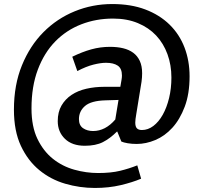

<svg xmlns="http://www.w3.org/2000/svg" viewBox="-20 -712 1005 951"><path d="M561 -60H559Q525 -26 489.5 -8Q454 10 400 10Q337 10 301.5 -24.5Q266 -59 266 -112Q266 -157 284.5 -189Q303 -221 334.5 -242Q366 -263 408 -272.5Q450 -282 496 -282H576L582 -317Q583 -323 583.5 -328Q584 -333 584 -338Q584 -373 563 -387Q542 -401 505 -401Q479 -401 443 -392Q407 -383 363 -360L338 -431Q387 -455 432 -467.5Q477 -480 525 -480Q561 -480 590 -473Q619 -466 640 -450.5Q661 -435 672.5 -410Q684 -385 684 -349Q684 -329 681 -307L655 -147Q650 -119 650 -105Q650 -85 658 -76.5Q666 -68 683 -68Q713 -68 739.5 -88Q766 -108 786 -143.5Q806 -179 817.5 -226.5Q829 -274 829 -328Q829 -390 809.5 -443.5Q790 -497 753.5 -536Q717 -575 663 -597.5Q609 -620 540 -620Q456 -620 382.5 -591.5Q309 -563 254 -507Q199 -451 167.5 -367.5Q136 -284 136 -175Q136 -85 165.5 -24Q195 37 242 74.5Q289 112 348 128.5Q407 145 466 145Q530 145 575 134Q620 123 660 107L679 173Q637 191 578 205Q519 219 450 219Q375 219 303 198Q231 177 174.5 130.5Q118 84 83.5 10.5Q49 -63 49 -169Q49 -291 88.5 -388Q128 -485 195 -552.5Q262 -620 350 -656Q438 -692 536 -692Q629 -692 700 -665Q771 -638 820 -590Q869 -542 894 -476.5Q919 -411 919 -334Q919 -247 895 -183.5Q871 -120 833.5 -79Q796 -38 749.5 -18.5Q703 1 657 1Q633 1 612.5 -2.5Q592 -6 581 -11ZM567 -217 502 -215Q431 -213 401 -187Q371 -161 371 -122Q371 -91 391.5 -77Q412 -63 441 -63Q502 -63 551 -120Z"/></svg>

Font: Ek Mukta Medium
Style: Regular
Weight: 500
Designer: Girish Dalvi and Yashodeep Gholap
Foundry: Ek Type
Version: Version 2.538;PS 1.002;hotconv 16.6.51;makeotf.lib2.5.65220;